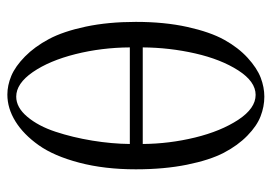

<svg xmlns="http://www.w3.org/2000/svg" viewBox="-130 -608 748 529"><g transform="rotate(-90 244.5 -344.0)"><path d="M377.9 -360.8Q377.4 -438.5 359.4 -510.5Q341.3 -582.5 309.8 -628.2Q278.3 -673.8 242.2 -673.8Q212.4 -673.8 186.8 -643.3Q161.1 -612.8 145.5 -565.4Q129.9 -518.1 121.1 -464.4Q112.3 -410.6 111.8 -360.8ZM377.9 -325.2H111.8Q112.3 -252.4 129.6 -181.2Q147 -109.9 178.5 -62Q210 -14.2 247.1 -14.2Q283.7 -14.2 314.5 -62Q345.2 -109.9 361.3 -180.7Q377.4 -251.5 377.9 -325.2ZM42 -344.2Q42 -430.7 60.3 -500.2Q78.6 -569.8 108.4 -611.8Q138.2 -653.8 174.1 -676Q210 -698.2 248 -698.2Q273.4 -698.2 299.6 -687.3Q325.7 -676.3 352.8 -649.7Q379.9 -623 400.9 -583.7Q421.9 -544.4 435.1 -482.4Q448.2 -420.4 448.2 -344.2Q448.2 -265.6 434.3 -202.6Q420.4 -139.6 398.9 -100.8Q377.4 -62 349.1 -36.1Q320.8 -10.3 294.4 -0.2Q268.1 9.8 242.2 9.8Q214.8 9.8 188.2 -0.5Q161.6 -10.7 134.8 -36.9Q107.9 -63 87.6 -101.8Q67.4 -140.6 54.7 -203.4Q42 -266.1 42 -344.2Z"/></g></svg>

Font: Linux Libertine Display G
Style: Regular
Weight: 400
Designer: Philipp H. Poll
Foundry: Philipp H. Poll
Version: Version 5.0.9